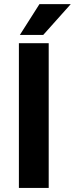

<svg xmlns="http://www.w3.org/2000/svg" viewBox="-20 -923 368 943"><path d="M219.2 0H72.8V-710.9H219.2ZM173.8 -902.8H327.6L192.4 -751.5H77.6Z"/></svg>

Font: RobotoDraft
Style: Bold
Weight: 700
Version: Version 2.001150; 2014